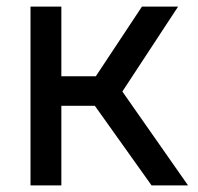

<svg xmlns="http://www.w3.org/2000/svg" viewBox="-20 -559 598 579"><path d="M266 -240H165V0H72V-539H165V-329H269L408 -539H517L349 -283L547 0H437Z"/></svg>

Font: BLUETTI 2.0 Normal
Style: Normal
Weight: 400
Designer: Stijn de Vries
Foundry: tokotype
Version: Version 2.005;October 31, 2023;FontCreator 14.0.0.2814 64-bi